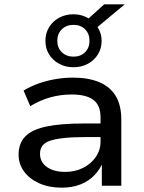

<svg xmlns="http://www.w3.org/2000/svg" viewBox="-20 -859 668 888"><path d="M264 9Q207 9 162 -11Q117 -31 91.5 -65.5Q66 -100 66 -144Q66 -195 96 -227Q126 -259 193 -273.5Q260 -288 372 -288H460V-225H375Q315 -225 274.5 -220.5Q234 -216 210 -207.5Q186 -199 175.5 -184Q165 -169 165 -148Q165 -109 197 -86.5Q229 -64 282 -64Q327 -64 364 -82.5Q401 -101 423 -133Q445 -165 445 -204V-316Q445 -372 412 -397Q379 -422 311 -422Q261 -422 213.5 -409Q166 -396 120 -368L89 -440Q120 -459 157.5 -472.5Q195 -486 236 -493Q277 -500 317 -500Q389 -500 439 -479Q489 -458 515 -415.5Q541 -373 541 -305V0H451V-110H456Q443 -76 416.5 -48.5Q390 -21 352 -6Q314 9 264 9ZM320 -548Q283 -548 253.5 -564Q224 -580 207 -607.5Q190 -635 190 -670Q190 -705 207 -733Q224 -761 253.5 -777Q283 -793 320 -793Q340 -793 357.5 -788Q375 -783 390 -774L462 -839H557L431 -734Q440 -720 445 -704.5Q450 -689 450 -670Q450 -635 433 -607.5Q416 -580 386.5 -564Q357 -548 320 -548ZM320 -597Q353 -597 373.5 -617.5Q394 -638 394 -670Q394 -703 373.5 -723.5Q353 -744 320 -744Q287 -744 266 -723.5Q245 -703 245 -670Q245 -638 266 -617.5Q287 -597 320 -597Z"/></svg>

Font: Nunito Sans 10pt SemiExpanded Medium
Style: Regular
Weight: 500
Width: 6
Designer: Vernon Adams
Foundry: Vernon Adams
Version: Version 3.101;gftools[0.9.27]